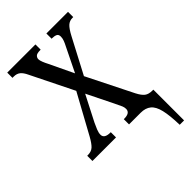

<svg xmlns="http://www.w3.org/2000/svg" viewBox="-271 -811 1117 1117"><g transform="rotate(-45 288.0 -252.0)"><path d="M514 210Q512 131 501 85Q490 39 466 19.5Q442 0 403 0H307V-43H311Q359 -43 359 -76Q359 -88 354 -100.5Q349 -113 333 -145L253 -307L172 -149Q163 -130 155 -110.5Q147 -91 147 -75Q147 -43 197 -43H200V0H6V-43H11Q40 -43 57 -58.5Q74 -74 95 -112L228 -355L98 -618Q85 -646 69.5 -658.5Q54 -671 30 -671H19V-714H251V-671H248Q220 -671 211 -662Q202 -653 202 -641Q202 -631 208.5 -614.5Q215 -598 223 -583L295 -432L368 -581Q377 -598 382.5 -613Q388 -628 388 -642Q388 -660 375.5 -665.5Q363 -671 344 -671H341V-714H519V-671H512Q489 -671 472 -656Q455 -641 433 -599L320 -384L461 -102Q478 -69 495 -56Q512 -43 542 -43H550V210Z"/></g></svg>

Font: Noto Serif ExtraCondensed Medium
Style: Regular
Weight: 500
Width: 2
Designer: Monotype Design Team
Foundry: Monotype Imaging Inc.
Version: Version 2.015